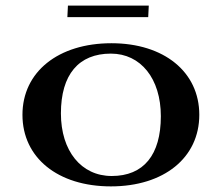

<svg xmlns="http://www.w3.org/2000/svg" viewBox="-20 -659 790 684"><path d="M220 -598H508L510 -639H222ZM60 -250C60 -97 186 5 375 5C564 5 690 -97 690 -250C690 -403 564 -505 377 -505C187.6 -505 60 -403 60 -250ZM197 -255C197 -393.4 260.3 -468 375 -468C481.5 -468 553 -378.8 553 -245C553 -107.1 491.8 -32 378 -32C269.4 -32 197 -121.2 197 -255Z"/></svg>

Font: Prida01
Style: Black
Weight: 900
Designer: gluk
Foundry: gluk
Version: Version 00.072